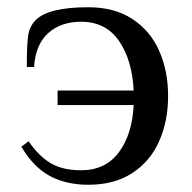

<svg xmlns="http://www.w3.org/2000/svg" viewBox="-20 -500 529 530"><path d="M39 -95 59 -110Q87 -69 120 -49.5Q153 -30 204 -30Q271 -30 308 -79.5Q345 -129 349 -210H139V-250H349Q345 -334 308.5 -387Q272 -440 204 -440Q148 -440 113 -408.5Q78 -377 74 -315H54Q54 -379 58 -403.5Q62 -428 79 -445Q114 -480 224 -480Q296 -480 345.5 -447.5Q395 -415 419.5 -359.5Q444 -304 444 -235Q444 -166 419.5 -110.5Q395 -55 345.5 -22.5Q296 10 224 10Q162 10 117 -14.5Q72 -39 39 -95Z"/></svg>

Font: El Messiri
Style: Regular
Weight: 400
Designer: Mohamed Gaber
Foundry: Kief Type Foundry
Version: Version 2.006